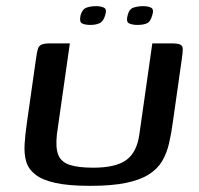

<svg xmlns="http://www.w3.org/2000/svg" viewBox="-20 -601 648 624"><path d="M427 -520Q410 -520 399.5 -525Q389 -530 395 -552Q400 -572 414.5 -576.5Q429 -581 445 -581Q461 -581 471 -576Q481 -571 475 -552Q469 -530 457 -525Q445 -520 427 -520ZM274 -520Q256 -520 246.5 -525Q237 -530 242 -552Q248 -572 262 -576.5Q276 -581 292 -581Q308 -581 318 -576Q328 -571 322 -552Q316 -531 303.5 -525.5Q291 -520 274 -520ZM542 -206Q537 -168 529.5 -135.5Q522 -103 507 -77.5Q492 -52 463.5 -34Q435 -16 389 -6.5Q343 3 273 3Q203 3 160 -6.5Q117 -16 94.5 -34Q72 -52 65 -76.5Q58 -101 60 -132.5Q62 -164 67 -199L97 -410Q100 -431 103 -441.5Q106 -452 115 -456Q124 -460 143 -460H207L165 -165Q160 -121 169.5 -97.5Q179 -74 207 -65Q235 -56 283 -56Q356 -56 390.5 -81Q425 -106 433 -165L475 -460H537Q558 -460 566 -456Q574 -452 574 -441.5Q574 -431 571 -410Z"/></svg>

Font: Genos Medium
Style: Italic
Weight: 500
Italic angle: -8°
Designer: Robert E. Leuschke
Foundry: Robert E. Leuschke
Version: Version 1.010